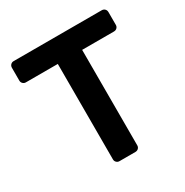

<svg xmlns="http://www.w3.org/2000/svg" viewBox="-162 -832 929 963"><g transform="rotate(-30 302.5 -350.0)"><path d="M256 0Q246 0 239 -7Q232 -14 232 -24V-577H47Q37 -577 30 -584Q23 -591 23 -601V-675Q23 -686 30 -693Q37 -700 47 -700H557Q568 -700 575 -693Q582 -686 582 -675V-601Q582 -591 575 -584Q568 -577 557 -577H373V-24Q373 -14 366 -7Q359 0 348 0Z"/></g></svg>

Font: Rubik Medium
Style: Regular
Weight: 500
Designer: Hubert and Fischer
Foundry: Hubert and Fischer
Version: Version 2.300; ttfautohint (v1.8.4.7-5d5b);gftools[0.9.30]